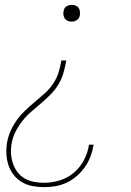

<svg xmlns="http://www.w3.org/2000/svg" viewBox="-20 -548 540 791"><path d="M276 -459Q267 -459 259.5 -462Q252 -465 247.5 -471Q243 -477 241.5 -485.5Q240 -494 242 -502Q243 -508 245.5 -513Q248 -518 253.5 -521.5Q259 -525 264.5 -526.5Q270 -528 275 -528Q284 -528 291.5 -525Q299 -522 303.5 -516Q308 -510 309 -501.5Q310 -493 309 -485Q308 -479 305 -474Q302 -469 297 -465.5Q292 -462 286.5 -460.5Q281 -459 276 -459ZM162 223Q137 223 113.5 218.5Q90 214 70.5 202.5Q51 191 37 173.5Q23 156 15.5 134Q8 112 6.5 88.5Q5 65 9 40Q13 16 23.5 -8Q34 -32 49.5 -53.5Q65 -75 84.5 -93.5Q104 -112 124.5 -129Q145 -146 165 -164Q185 -182 199.5 -204Q214 -226 221.5 -250.5Q229 -275 233 -299H253Q249 -275 242 -250Q235 -225 222 -202.5Q209 -180 190 -160.5Q171 -141 150.5 -123.5Q130 -106 109.5 -88.5Q89 -71 72.5 -50Q56 -29 44 -5.5Q32 18 28 43Q24 65 25.5 86Q27 107 33.5 126Q40 145 52 161Q64 177 81.5 187Q99 197 119.5 201Q140 205 162 205Q193 205 225 195.5Q257 186 283 164.5Q309 143 325 113Q341 83 346 51L347 48H366L365 52Q361 75 352.5 97.5Q344 120 329.5 140.5Q315 161 296 177.5Q277 194 254.5 204.5Q232 215 208.5 219Q185 223 162 223Z"/></svg>

Font: Iosevka Curly Thin
Style: Italic
Weight: 100
Italic angle: -9°
Monospace: yes
Designer: Belleve Invis
Foundry: Belleve Invis
Version: Version 22.1.2; ttfautohint (v1.8.4)